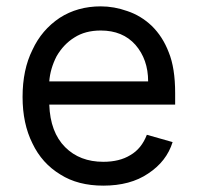

<svg xmlns="http://www.w3.org/2000/svg" viewBox="-20 -573 622 604"><path d="M170 -24Q112 -59 82 -122Q51 -184 51 -268Q51 -354 82 -416Q111 -479 168 -517Q224 -553 297 -553Q339 -553 381 -538Q423 -524 457 -492Q492 -458 511 -408Q531 -359 531 -280V-244H135Q138 -157 185 -110Q231 -64 305 -64Q356 -64 390 -85Q425 -105 442 -149L523 -126Q504 -65 446 -27Q390 11 305 11Q225 11 170 -24ZM406 -432Q366 -477 297 -477Q248 -477 214 -455Q180 -434 158 -396Q138 -357 135 -317H446Q446 -386 406 -432Z"/></svg>

Font: Sinter
Style: Regular
Weight: 400
Foundry: Adobe & rsms
Version: Version 1.000